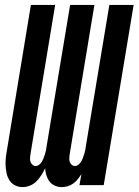

<svg xmlns="http://www.w3.org/2000/svg" viewBox="-20 -755 565 783"><path d="M232 8Q217 8 203.5 2Q190 -4 181.5 -15.5Q173 -27 169 -40.5Q165 -54 164 -69Q157 -54 148.5 -40.5Q140 -27 128.5 -15.5Q117 -4 102 2Q87 8 72 8Q55 8 41.5 1Q28 -6 19.5 -18.5Q11 -31 7.5 -46Q4 -61 3 -77Q2 -93 3.5 -109Q5 -125 8 -141L106 -735H205L104 -125Q103 -117 102.5 -109.5Q102 -102 104.5 -95Q107 -88 112.5 -83Q118 -78 126 -78Q133 -78 140 -83.5Q147 -89 151 -96Q155 -103 158 -111Q161 -119 163.5 -126.5Q166 -134 167.5 -142Q169 -150 170 -158L266 -735H365L264 -125Q263 -117 262.5 -109.5Q262 -102 264.5 -95Q267 -88 272.5 -83Q278 -78 286 -78Q293 -78 300 -83.5Q307 -89 311 -96Q315 -103 318 -111Q321 -119 323.5 -126.5Q326 -134 327.5 -142Q329 -150 330 -158L426 -735H525L403 0H304L312 -45Q305 -34 297 -24Q289 -14 278.5 -6.5Q268 1 256 4.5Q244 8 232 8Z"/></svg>

Font: Iosevka SS04 Semibold Oblique
Style: Regular
Weight: 600
Italic angle: -9°
Monospace: yes
Designer: Belleve Invis
Foundry: Belleve Invis
Version: Version 19.0.0; ttfautohint (v1.8.4)